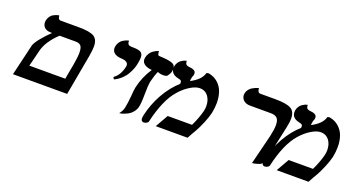

<svg xmlns="http://www.w3.org/2000/svg" viewBox="-44 -1027 2750 1504"><g transform="rotate(20 1331.0 -275.5)"><path d="M76.2 0 138.2 -263.2Q147.5 -289.6 181.4 -330.8Q215.3 -372.1 253.9 -408.2H245.1Q204.1 -408.2 185.8 -429.9Q167.5 -451.7 173.8 -484.9Q178.2 -503.9 188.7 -518.3Q199.2 -532.7 211.2 -539.6Q223.1 -546.4 234.1 -550.5Q245.1 -554.7 252.4 -555.7L259.8 -556.2Q261.2 -522 285.2 -522H437Q527.8 -522 563 -500.2Q598.1 -478.5 598.1 -420.9Q598.1 -389.6 588.9 -336.9L527.8 0ZM450.2 -408.2H315.9Q228 -324.7 208 -244.1L173.8 -106.9H473.1Q476.6 -125.5 484.1 -168Q491.7 -210.4 496.1 -231.9Q507.8 -299.3 507.8 -335.9Q507.8 -376.5 494.4 -392.3Q481 -408.2 450.2 -408.2Z M833 -231.9 822.8 -249Q872.1 -281.2 888.7 -358.9Q893.1 -379.9 879.4 -392.1Q865.7 -404.3 836.9 -405.8Q790 -407.2 768.8 -427.2Q747.6 -447.3 754.9 -481.9Q759.3 -500.5 769.5 -515.4Q779.8 -530.3 791.7 -537.8Q803.7 -545.4 814.9 -550.3Q826.2 -555.2 833.5 -556.6L840.8 -558.1Q839.8 -546.9 842.5 -539.1Q845.2 -531.2 848.9 -527.3Q852.5 -523.4 860.1 -521.5Q867.7 -519.5 872.6 -519.3Q877.4 -519 886.7 -519Q934.1 -519 953.4 -507.3Q972.7 -495.6 972.7 -462.9Q972.7 -442.4 964.8 -405.8Q960.9 -386.7 953.1 -366.5Q945.3 -346.2 930.7 -320.3Q916 -294.4 890.6 -270.8Q865.2 -247.1 833 -231.9Z M991.2 -56.2Q999 -90.3 1004.4 -151.9Q1008.3 -208 1013.2 -231Q1033.2 -321.8 1086.4 -402.8Q1040.5 -406.7 1019.3 -425.8Q998 -444.8 1004.4 -477.1Q1008.8 -497.1 1019.3 -512.9Q1029.8 -528.8 1041.5 -537.4Q1053.2 -545.9 1064.2 -551.8Q1075.2 -557.6 1082.5 -559.6L1089.4 -561Q1089.4 -531.2 1100.6 -525.9Q1194.3 -522.9 1222.2 -506.6Q1250 -490.2 1239.3 -442.9Q1237.3 -435.5 1229.7 -422.1Q1222.2 -408.7 1213.4 -399.9Q1200.2 -395 1184.6 -395Q1157.7 -395 1137.2 -404.8Q1120.1 -368.7 1107.4 -315.9Q1099.6 -278.8 1099.6 -204.1Q1099.6 -133.8 1091.3 -96.2Q1084.5 -71.8 1068.8 -52.5Q1053.2 -33.2 1035.4 -23.4Q1017.6 -13.7 1001 -7.3Q984.4 -1 973.1 0.5L962.4 2Q986.3 -26.9 991.2 -56.2Z M1498 -527.8 1515.1 -530.8Q1561.5 -522.5 1593.5 -493.9Q1625.5 -465.3 1639.6 -424.8Q1653.8 -384.3 1653.8 -334Q1653.8 -293 1645 -250Q1636.2 -210.9 1615.2 -161.4Q1594.2 -111.8 1579.1 -84Q1556.6 -46.9 1531.7 0H1266.1L1327.1 -106.9H1529.8Q1563 -174.8 1580.1 -241.2Q1585 -264.6 1585 -280.8Q1585 -332 1559.6 -365Q1534.2 -397.9 1490.7 -397.9Q1456.5 -397.9 1411.9 -370.8Q1367.2 -343.8 1326.2 -296.9Q1247.1 -206.5 1203.1 -13.2Q1201.7 -8.3 1190.4 -1.7Q1179.2 4.9 1168 4.9Q1135.3 4.9 1147 -46.9Q1168.9 -145.5 1218 -232.4Q1267.1 -319.3 1336.9 -380.9L1332 -377.9Q1335.4 -395 1328.9 -401.9Q1322.3 -408.7 1298.8 -413.1Q1232.4 -429.2 1242.2 -492.2Q1246.1 -509.8 1255.6 -523.7Q1265.1 -537.6 1275.9 -544.9Q1286.6 -552.2 1296.6 -556.9Q1306.6 -561.5 1313.5 -562.5L1319.8 -564Q1320.3 -541.5 1328.9 -534.2Q1337.4 -526.9 1351.1 -525.9Q1365.7 -524.4 1374.5 -522.7Q1383.3 -521 1393.8 -516.1Q1404.3 -511.2 1408.2 -501.7Q1412.1 -492.2 1409.2 -478Q1407.2 -469.2 1401.9 -459Q1400.9 -454.6 1399.9 -446.8Q1396.5 -433.1 1397.9 -423.8Q1438.5 -445.3 1463.1 -469.7Q1487.8 -494.1 1498 -527.8Z M2073.7 13.2 2135.3 -234.9Q2148.4 -292 2148.4 -329.1Q2148.4 -369.6 2131.8 -386.7Q2115.2 -403.8 2077.6 -403.8H1906.2Q1866.7 -403.8 1846.2 -426.8Q1825.7 -449.7 1832.5 -481.9Q1836.4 -499 1847.4 -512.9Q1858.4 -526.9 1871.1 -534.4Q1883.8 -542 1896 -547.4Q1908.2 -552.7 1916 -554.7L1924.3 -556.2Q1925.8 -519 1949.7 -519H2072.3Q2167 -519 2204.8 -498Q2242.7 -477.1 2242.7 -418.9Q2242.7 -384.8 2232.4 -339.8Q2221.2 -289.6 2199.7 -188Q2178.2 -86.4 2167.5 -36.1Q2164.6 -23.9 2154.1 -14.2Q2143.6 -4.4 2130.1 0.5Q2116.7 5.4 2104 8.5Q2091.3 11.7 2082.5 12.7Z M2506.3 -527.8 2523.4 -530.8Q2569.8 -522.5 2601.8 -493.9Q2633.8 -465.3 2647.9 -424.8Q2662.1 -384.3 2662.1 -334Q2662.1 -293 2653.3 -250Q2644.5 -210.9 2623.5 -161.4Q2602.5 -111.8 2587.4 -84Q2564.9 -46.9 2540 0H2274.4L2335.4 -106.9H2538.1Q2571.3 -174.8 2588.4 -241.2Q2593.3 -264.6 2593.3 -280.8Q2593.3 -332 2567.9 -365Q2542.5 -397.9 2499 -397.9Q2464.8 -397.9 2420.2 -370.8Q2375.5 -343.8 2334.5 -296.9Q2255.4 -206.5 2211.4 -13.2Q2210 -8.3 2198.7 -1.7Q2187.5 4.9 2176.3 4.9Q2143.6 4.9 2155.3 -46.9Q2177.2 -145.5 2226.3 -232.4Q2275.4 -319.3 2345.2 -380.9L2340.3 -377.9Q2343.8 -395 2337.2 -401.9Q2330.6 -408.7 2307.1 -413.1Q2240.7 -429.2 2250.5 -492.2Q2254.4 -509.8 2263.9 -523.7Q2273.4 -537.6 2284.2 -544.9Q2294.9 -552.2 2304.9 -556.9Q2314.9 -561.5 2321.8 -562.5L2328.1 -564Q2328.6 -541.5 2337.2 -534.2Q2345.7 -526.9 2359.4 -525.9Q2374 -524.4 2382.8 -522.7Q2391.6 -521 2402.1 -516.1Q2412.6 -511.2 2416.5 -501.7Q2420.4 -492.2 2417.5 -478Q2415.5 -469.2 2410.2 -459Q2409.2 -454.6 2408.2 -446.8Q2404.8 -433.1 2406.2 -423.8Q2446.8 -445.3 2471.4 -469.7Q2496.1 -494.1 2506.3 -527.8Z"/></g></svg>

Font: Linear Smooth
Style: Bold Italic
Weight: 700
Designer: Philipp H. Poll, Flanker
Foundry: Philipp H. Poll, reworked by Flanker
Version: Version 1.061 | FøM Fix